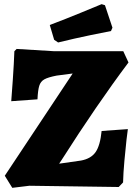

<svg xmlns="http://www.w3.org/2000/svg" viewBox="-20 -895 637 922"><path d="M3 -51 329 -542 252 -532Q211 -524 193 -514Q175 -504 168.5 -483Q162 -462 160 -418L34 -409Q36 -433 41.5 -512Q47 -591 49 -649L60 -660L241 -649H572L597 -595Q444 -391 276 -127L264 -109L369 -124Q417 -133 439 -164.5Q461 -196 468 -266L594 -275Q592 -263 587.5 -224Q583 -185 577.5 -124Q572 -63 571 -19L550 3L121 -3L39 7ZM240 -704 219 -775Q296 -804 371 -835Q446 -866 468 -875L484 -870L520 -762L513 -746Q491 -742 413.5 -726Q336 -710 259 -691Z"/></svg>

Font: Alegreya SC Black
Style: Regular
Weight: 900
Designer: Juan Pablo del Peral
Foundry: Huerta Tipografica
Version: Version 2.007; ttfautohint (v1.6)